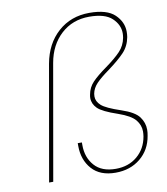

<svg xmlns="http://www.w3.org/2000/svg" viewBox="-85 -835 798 915"><g transform="rotate(-10 313.5 -377.0)"><path d="M178 -558Q195 -652 257 -707.5Q319 -763 409 -763Q494 -763 531.5 -727Q569 -691 569 -644Q569 -631 567 -618Q559 -575 531.5 -546Q504 -517 454 -480Q412 -450 391 -428Q370 -406 365 -379Q364 -372 364 -366Q364 -342 385.5 -322.5Q407 -303 479 -279Q542 -258 563 -229.5Q584 -201 584 -167Q584 -153 581 -138Q570 -71 521 -31Q472 9 401 9Q326 9 286.5 -35.5Q247 -80 247 -148Q247 -154 247 -161H267Q267 -154 267 -148Q267 -88 302 -48.5Q337 -9 405 -9Q467 -9 509 -44.5Q551 -80 561 -138Q563 -151 563 -162Q563 -193 542 -218.5Q521 -244 461 -265Q387 -290 365 -312Q343 -334 343 -362Q343 -370 345 -379Q351 -413 374.5 -437.5Q398 -462 443 -494Q490 -528 515 -554.5Q540 -581 547 -618Q549 -630 549 -640Q549 -681 515 -713Q481 -745 405 -745Q324 -745 268.5 -694Q213 -643 198 -558L100 0H80Z"/></g></svg>

Font: Fz Poppins Thin
Style: Italic
Weight: 100
Italic angle: -10°
Designer: Ninad Kale (Devanagari), Jonny Pinhorn (Latin)
Foundry: Indian Type Foundry
Version: Vit hóa bi Vntype.Com & FontZin.Com